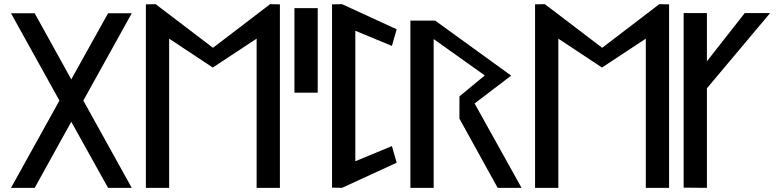

<svg xmlns="http://www.w3.org/2000/svg" viewBox="-20 -924 3764 924"><path d="M381 -440 614 -860H500L323 -542L147 -860H33L266 -440L33 -20H147L323 -338L500 -20H614Z M1215 -20H1327V-903L1280 -904L1005 -694L729 -904L682 -903V-20H794V-738L1004 -599L1215 -738Z M1509 -478V-885H1397V-478Z M1626 -20 1889 -141 1866 -221 1690 -148V-776L1866 -703L1889 -783L1626 -904L1578 -903V-21Z M2264 -426 2440 -560 2074 -825H1955V-20H2067V-736L2313 -561L2191 -460V-353L2375 -20H2490Z M3088 -20H3200V-903L3153 -904L2878 -694L2602 -904L2555 -903V-20H2667V-738L2877 -599L3088 -738Z M3382 -20V-499L3686 -861H3564L3382 -629V-861H3270V-21Z"/></svg>

Font: Ny Stormning
Style: Gr
Weight: 400
Designer: Robert Jablonski, Mew Too
Foundry: Cannot Into Space Fonts
Version: Version 0.90